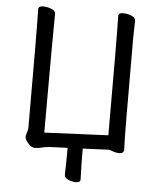

<svg xmlns="http://www.w3.org/2000/svg" viewBox="-59 -762 817 992"><g transform="rotate(5 349.5 -266.5)"><path d="M372 179Q353 179 332.5 170.5Q312 162 312 145Q314 72 314 6L217 10Q197 12 179 16.5Q161 21 147 21Q132 21 120.5 11.5Q109 2 101 -10Q93 -22 93 -32Q93 -41 98 -55Q103 -69 103 -79Q103 -589 100 -695Q100 -711 125 -711Q145 -711 167 -702.5Q189 -694 189 -677Q187 -588 187 -62L518 -77Q518 -590 515 -696Q515 -712 540 -712Q560 -712 582 -703.5Q604 -695 604 -678L602 -589Q602 -61 606 -10Q606 10 581 10Q561 10 531 -3L392 3Q392 80 395 163Q395 179 372 179Z"/></g></svg>

Font: LXGW WenKai Lite Medium
Style: Regular
Weight: 500
Designer: LXGW / Fontworks Inc.
Foundry: LXGW / Fontworks Inc.
Version: Version 1.511; March 25, 2025